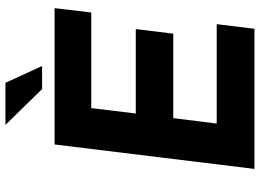

<svg xmlns="http://www.w3.org/2000/svg" viewBox="-145 -812 957 707"><g transform="rotate(-90 333.5 -458.5)"><path d="M657 -736 641 -601H289L269 -437H580L563 -299H252L232 -139H598L581 0H65L155 -736ZM444 -782H359L227 -917H382Z"/></g></svg>

Font: Josefin Sans
Style: Bold Italic
Weight: 700
Italic angle: -7°
Designer: Santiago Orozco
Foundry: Typemade
Version: Version 2.000